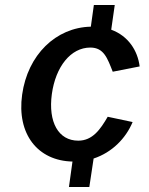

<svg xmlns="http://www.w3.org/2000/svg" viewBox="-20 -743 593 763"><path d="M291 -184C212 -184 171 -258 186 -369C201 -478 261 -554 339 -554C393 -554 407 -511 428 -458L535 -479C527 -542 490 -600 422 -625L436 -723H353L341 -637C202 -634 90 -525 68 -367C46 -210 130 -104 268 -101L254 0H335L352 -113C425 -137 480 -193 507 -258L408 -279C379 -229 348 -184 291 -184Z"/></svg>

Font: United Sans SemiBold
Style: Italic
Weight: 600
Italic angle: -8°
Designer: Pablo Impallari, Rodrigo Fuenzalida (Modified by Dan O. Williams)
Version: Version 1.000;PS 001.000;hotconv 1.0.88;makeotf.lib2.5.64775